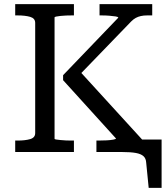

<svg xmlns="http://www.w3.org/2000/svg" viewBox="-20 -730 801 922"><path d="M53 0V-55H64Q101 -55 125 -62Q149 -69 149 -91V-620Q149 -642 125 -649Q101 -656 64 -656H53V-710H335V-656H326Q313 -656 298 -655.5Q283 -655 270.5 -653.5Q258 -652 250 -650.5Q242 -649 242 -646V-64Q242 -61 250 -60Q258 -59 270.5 -57.5Q283 -56 298 -55.5Q313 -55 326 -55H335V0ZM443 0V-55H452Q472 -55 491.5 -56Q511 -57 524 -59.5Q537 -62 537 -65L283 -345V-369L548 -645Q548 -649 536 -651Q524 -653 505.5 -654.5Q487 -656 467 -656H458V-710H711V-656H687Q670 -656 656.5 -653Q643 -650 632 -644Q621 -638 610 -627L348 -356L352 -400L667 -55V0ZM566 0H546V-60H756V172H694L682 51Q681 31 669 20Q657 9 632 4.5Q607 0 566 0Z"/></svg>

Font: Roboto Serif
Style: Regular
Weight: 400
Designer: Greg Gazdowicz
Foundry: Commercial Type
Version: Version 1.008